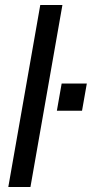

<svg xmlns="http://www.w3.org/2000/svg" viewBox="-20 -743 365 763"><path d="M13 0 140 -723H228L101 0ZM206 -303 225 -411H325L306 -303Z"/></svg>

Font: Archivo VF Beta
Style: Italic
Weight: 400
Italic angle: -10°
Designer: Hector Gatti
Foundry: Omnibus-Type
Version: Version 1.002